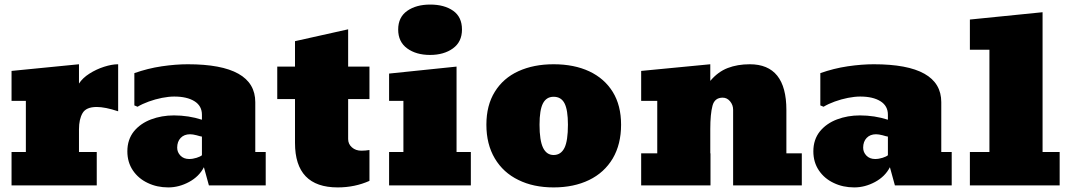

<svg xmlns="http://www.w3.org/2000/svg" viewBox="-20 -816 4721 845"><path d="M405.8 0H30.8V-147H93.8V-372.1H30.8V-503.9L327.6 -533.2V-448.2Q343.3 -472.7 373.5 -491.9Q403.8 -511.2 438.2 -522.2Q472.7 -533.2 500 -533.2V-326.2Q442.9 -345.2 405.8 -345.2Q358.9 -345.2 343.3 -318.1Q327.6 -291 327.6 -247.1V-147H405.8Z M720.7 8.8Q670.9 8.8 630.4 -10.7Q589.4 -29.8 564.9 -65.9Q540.5 -102.1 540.5 -149.9Q540.5 -201.7 569.3 -237.8Q598.1 -272.9 644.8 -290.5Q691.4 -308.1 745.6 -308.1Q809.6 -308.1 868.7 -289.1V-311Q868.7 -350.1 835.7 -370.6Q802.7 -391.1 746.6 -391.1Q722.7 -391.1 692.9 -385.3Q663.1 -379.4 634.8 -369.1Q606.4 -358.9 585.4 -346.2L571.3 -352.1V-494.1Q630.4 -515.1 691.9 -524.2Q753.4 -533.2 806.6 -533.2Q1103.5 -533.2 1103.5 -366.2V-147H1149.4V0H899.4L877.4 -80.1Q856.4 -39.1 812 -15.1Q767.6 8.8 720.7 8.8ZM812.5 -116.2Q828.6 -116.2 845.5 -121.6Q862.3 -127 868.7 -132.8V-214.8Q861.3 -215.8 845.2 -220.7Q828.6 -225.1 816.4 -225.1Q790.5 -225.1 775.1 -209Q759.8 -192.9 759.8 -166Q759.8 -146 774.2 -131.1Q788.6 -116.2 812.5 -116.2Z M1466.3 8.8Q1278.3 8.8 1278.3 -187V-379.9H1200.2V-522.9H1278.3V-634.8L1512.2 -687V-522.9H1606V-379.9H1512.2V-204.1Q1512.2 -182.1 1528.8 -167.5Q1545.4 -152.8 1570.3 -152.8Q1588.4 -152.8 1606 -155.8V-20Q1541.5 8.8 1466.3 8.8Z M1872.6 -574.2Q1811.5 -574.2 1772 -603Q1732.4 -631.8 1732.4 -686Q1732.4 -740.2 1772 -768.1Q1811.5 -795.9 1873.5 -795.9Q1935.5 -795.9 1974.4 -768.6Q2013.2 -741.2 2013.2 -686Q2013.2 -631.8 1973.4 -603Q1933.6 -574.2 1872.6 -574.2ZM2052.2 -147V0H1692.4V-147H1755.4V-372.1H1692.4V-492.2L1989.3 -522.9V-147Z M2416.5 8.8Q2327.6 8.8 2261.7 -23.9Q2194.8 -56.2 2157.7 -118.7Q2120.6 -181.2 2120.6 -267.1Q2120.6 -352.5 2157.7 -412.1Q2194.8 -472.2 2261.7 -502.7Q2328.6 -533.2 2416.5 -533.2Q2506.8 -533.2 2573.5 -502Q2640.1 -470.7 2676.8 -411.4Q2713.4 -352.1 2713.4 -267.1Q2713.4 -181.2 2676.8 -118.7Q2639.6 -56.2 2572.5 -23.7Q2505.4 8.8 2416.5 8.8ZM2416.5 -133.8Q2448.7 -133.8 2464.4 -165.5Q2479.5 -196.3 2479.5 -267.1Q2479.5 -332 2464.6 -361.1Q2449.7 -390.1 2416.5 -390.1Q2384.8 -390.1 2369.6 -361.1Q2354.5 -332 2354.5 -267.1Q2354.5 -197.8 2370.1 -165.5Q2385.7 -133.8 2416.5 -133.8Z M3440.9 -332V-141.1H3508.8V0H3206.5V-333Q3206.5 -354 3193.1 -370.1Q3179.7 -386.2 3160.6 -386.2Q3125 -386.2 3115.7 -350.6Q3106 -314 3106 -248V-141.1H3106.9V0H2801.8V-141.1H2872.6V-372.1H2801.8V-503.9L3106 -533.2V-460Q3139.6 -500 3182.6 -516.6Q3225.6 -533.2 3279.8 -533.2Q3440.9 -533.2 3440.9 -332Z M3739.7 8.8Q3689.9 8.8 3649.4 -10.7Q3608.4 -29.8 3584 -65.9Q3559.6 -102.1 3559.6 -149.9Q3559.6 -201.7 3588.4 -237.8Q3617.2 -272.9 3663.8 -290.5Q3710.4 -308.1 3764.6 -308.1Q3828.6 -308.1 3887.7 -289.1V-311Q3887.7 -350.1 3854.7 -370.6Q3821.8 -391.1 3765.6 -391.1Q3741.7 -391.1 3711.9 -385.3Q3682.1 -379.4 3653.8 -369.1Q3625.5 -358.9 3604.5 -346.2L3590.3 -352.1V-494.1Q3649.4 -515.1 3710.9 -524.2Q3772.5 -533.2 3825.7 -533.2Q4122.6 -533.2 4122.6 -366.2V-147H4168.5V0H3918.5L3896.5 -80.1Q3875.5 -39.1 3831.1 -15.1Q3786.6 8.8 3739.7 8.8ZM3831.5 -116.2Q3847.7 -116.2 3864.5 -121.6Q3881.3 -127 3887.7 -132.8V-214.8Q3880.4 -215.8 3864.3 -220.7Q3847.7 -225.1 3835.4 -225.1Q3809.6 -225.1 3794.2 -209Q3778.8 -192.9 3778.8 -166Q3778.8 -146 3793.2 -131.1Q3807.6 -116.2 3831.5 -116.2Z M4643.6 -147V0H4248.5V-147H4334.5V-597.2H4248.5V-730L4568.4 -762.2V-147Z"/></svg>

Font: Moul
Style: Regular
Weight: 400
Designer: Danh Hong
Version: Version 8.002; ttfautohint (v1.8.3)